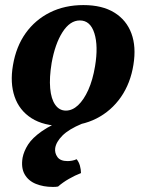

<svg xmlns="http://www.w3.org/2000/svg" viewBox="-20 -487 576 756"><path d="M227.5 9Q151.9 9 103.9 -21.7Q56 -52.4 37.5 -106.4Q19 -160.4 31 -230Q43.4 -303.6 81 -356.4Q118.7 -409.1 176.7 -438Q234.8 -467 308.4 -467Q382.5 -467 430.2 -437.5Q477.9 -408 497.4 -355.5Q516.9 -302.9 505.4 -232.3Q493.9 -159.2 456.1 -104.7Q418.2 -50.3 360.2 -20.6Q302.1 9 227.5 9ZM239.5 -51.5Q264.8 -51.5 287.4 -72.6Q309.9 -93.7 327.6 -132.8Q345.2 -171.9 354.2 -225.9Q367.5 -305.8 351.6 -356.1Q335.7 -406.5 294.4 -406.5Q255.6 -406.5 226.1 -360.4Q196.7 -314.3 183.3 -239Q173.8 -181.5 177.6 -139.4Q181.3 -97.3 197.5 -74.4Q213.7 -51.5 239.5 -51.5ZM247.5 -22 303.2 0Q250.8 21.7 225.8 46.9Q200.8 72.1 197.3 96.5Q194.8 115.4 206.2 131.4Q217.6 147.3 246.1 147.3Q254.1 147.3 263.7 145.6Q273.4 143.9 281.7 139.9Q290.5 150.5 294.7 165.4Q298.8 180.4 298.9 194.5Q275.3 203.5 251.4 217.3Q227.5 231 208.6 247.5Q203.1 248.5 198.3 248.8Q193.6 249 187.5 249Q150.8 249 121.2 237Q91.5 224.9 77 199.3Q62.4 173.7 68.9 134.1Q73.9 108.3 90.6 82.1Q107.3 56 144.7 29.7Q182 3.5 247.5 -22Z"/></svg>

Font: Vollkorn
Style: Italic
Weight: 400
Italic angle: -11°
Designer: Friedrich Althausen
Foundry: Friedrich Althausen
Version: Version 5.001